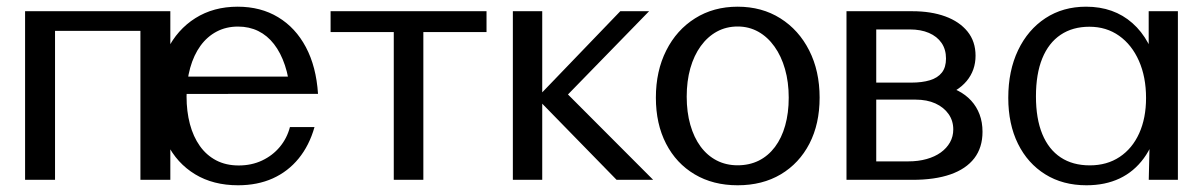

<svg xmlns="http://www.w3.org/2000/svg" viewBox="-20 -532 3560 568"><path d="M54.2 0V-498.8H483.9V0H395.4V-440.6H142.8V0Z M684.2 16.1Q610.9 16.1 557.2 -16.4Q503.4 -49 474.1 -107.7Q444.8 -166.4 444.8 -244.1Q444.8 -323.7 474.5 -384.1Q504.3 -444.5 557.9 -478.3Q611.6 -512.2 683.2 -512.2Q751.4 -512.2 802.8 -481.1Q854.3 -450.1 884.9 -392.5Q915.5 -335 920.8 -254.4H838.8Q835.3 -301.9 822.9 -338.9Q810.5 -375.9 790.6 -401.5Q770.8 -427 744 -440.2Q717.1 -453.4 684.2 -453.4Q649.1 -453.4 621 -438.6Q592.9 -423.8 573.1 -396.6Q553.3 -369.3 542.6 -331.2Q531.9 -293 531.9 -246.5Q531.9 -202.5 541.8 -165Q551.7 -127.6 571.2 -100.2Q590.6 -72.8 619.5 -57.6Q648.4 -42.5 686.2 -42.5Q724.1 -42.5 755.2 -57.1Q786.3 -71.7 807.7 -97.3Q829.1 -123 837.7 -156H910.4Q894.9 -101.5 863.5 -63.1Q832.1 -24.6 786.9 -4.2Q741.7 16.1 684.2 16.1ZM511.6 -254.1 500.2 -305.4H898.4L899.6 -254.4Z M1144.9 0V-489.5L1238.7 -437.2H958V-498.8H1419.3V-437.2H1138.6L1232.4 -489.5V0Z M1497.2 0V-498.8H1584.1V0ZM1637.7 -229.4 1573.9 -248.2 1815 -498.8H1900.2ZM1804.1 0 1565.9 -243.9 1652.9 -259.9 1912.3 0Z M2162.2 16.1Q2089.4 16.1 2035 -16.3Q1980.5 -48.6 1950.4 -107Q1920.3 -165.3 1920.3 -243.1Q1920.3 -322 1951 -382.7Q1981.6 -443.5 2036.3 -477.8Q2090.9 -512.2 2162.2 -512.2Q2233.9 -512.2 2288.5 -477.8Q2343.1 -443.5 2373.9 -382.7Q2404.7 -322 2404.7 -243.1Q2404.7 -165.5 2374.6 -107.1Q2344.4 -48.8 2289.9 -16.3Q2235.4 16.1 2162.2 16.1ZM2162.2 -43Q2196.9 -43 2224.9 -56.9Q2252.8 -70.9 2272.6 -97.3Q2292.4 -123.6 2302.8 -160.6Q2313.3 -197.6 2313.3 -243.1Q2313.3 -289.2 2302.3 -327.6Q2291.4 -366 2271.2 -394.2Q2251.1 -422.5 2223.4 -438.1Q2195.6 -453.6 2162.2 -453.6Q2128.6 -453.6 2100.9 -438.6Q2073.3 -423.5 2053.1 -395.7Q2033 -368 2022.2 -330Q2011.5 -292 2011.5 -246.2Q2011.5 -200.2 2022.2 -162.7Q2032.9 -125.1 2052.7 -98.3Q2072.5 -71.6 2100.2 -57.3Q2127.9 -43 2162.2 -43Z M2484.2 0V-498.8H2679.1Q2734.3 -498.8 2776.4 -483.5Q2818.5 -468.1 2842.3 -438.7Q2866 -409.3 2866 -367.2Q2866 -324 2839.7 -292.3Q2813.3 -260.7 2763.7 -244.8L2764 -280.2Q2791.8 -275.1 2814.3 -263.5Q2836.8 -251.9 2853 -234.3Q2869.2 -216.6 2877.9 -193.5Q2886.6 -170.4 2886.6 -142.2Q2886.6 -95.5 2862.3 -63.8Q2837.9 -32.2 2791.8 -16.1Q2745.7 0 2679.4 0ZM2572.2 -4.2 2510.2 -54.6H2667.2Q2696.9 -54.6 2721.2 -61.5Q2745.5 -68.3 2763.1 -80.9Q2780.7 -93.6 2790.4 -110.9Q2800.1 -128.2 2800.1 -149.2Q2800.1 -174.8 2786.2 -194.6Q2772.4 -214.4 2747.4 -225.9Q2722.4 -237.3 2688.3 -237.3H2548L2572.2 -278.2ZM2572.2 -246.2 2553 -287.6H2675.9Q2707.8 -287.6 2730.9 -294.6Q2754 -301.6 2766.3 -317.2Q2778.6 -332.8 2778.6 -358.8Q2778.6 -385.7 2765.4 -405Q2752.2 -424.2 2728.1 -434.6Q2704.1 -444.9 2671.4 -444.9H2501L2572.2 -492.1Z M3194.1 16.1Q3124.1 16.1 3072.2 -16.3Q3020.2 -48.6 2991.5 -106.7Q2962.8 -164.8 2962.8 -242.7Q2962.8 -322.6 2991.8 -383.4Q3020.9 -444.2 3072.7 -478.2Q3124.6 -512.2 3192.9 -512.2Q3275.2 -512.2 3330.1 -463.6Q3385.1 -415.1 3405.8 -324.4L3378.2 -304.5V-498.8H3464.6V0H3378.4L3382.7 -184.9L3406.2 -161.2Q3392.6 -103.1 3363.6 -63.6Q3334.6 -24.1 3292.1 -4Q3249.5 16.1 3194.1 16.1ZM3204 -42.8Q3254.9 -42.8 3292.4 -67.8Q3329.8 -92.7 3350.1 -137.6Q3370.4 -182.5 3370.4 -242Q3370.4 -304.3 3349.4 -351.8Q3328.4 -399.4 3290.8 -426.1Q3253.1 -452.9 3202.8 -452.9Q3153.1 -452.9 3117.6 -429Q3082.1 -405.1 3063.4 -359.3Q3044.7 -313.4 3044.7 -247Q3044.7 -180.8 3063.5 -135.3Q3082.3 -89.8 3117.9 -66.3Q3153.4 -42.8 3204 -42.8Z"/></svg>

Font: Russolo 10pt ExtraLight
Style: Regular
Weight: 200
Designer: Micah Stupak-Hahn
Version: Version 1.000